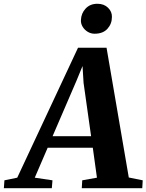

<svg xmlns="http://www.w3.org/2000/svg" viewBox="-98 -999 777 1019"><path d="M-77.5 0 -74.5 -42 -6.5 -56 316 -745.5H467.5L585.5 -57L659.5 -42L657 0H336L338.5 -42L416.5 -56L394.5 -215H155L86.5 -56L180.5 -42L177 0ZM181 -276H385.5L345.5 -559.5L340 -648.5L307.5 -569.5ZM404 -820Q384.5 -820 367.5 -830.2Q350.5 -840.5 340.5 -857.2Q330.5 -874 331.5 -892.5Q333 -929 356.8 -954Q380.5 -979 419 -979Q454 -979 475.5 -957.8Q497 -936.5 496 -909Q496 -872.5 472.2 -846.2Q448.5 -820 404 -820Z"/></svg>

Font: Merriweather 48pt ExtraBold
Style: Italic
Weight: 800
Italic angle: -7.8°
Version: Version 2.101